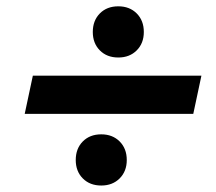

<svg xmlns="http://www.w3.org/2000/svg" viewBox="-20 -633 675 599"><path d="M295.9 -54.2Q260.3 -54.2 238.3 -76.4Q216.3 -98.6 216.3 -133.8Q216.3 -169.4 238.3 -191.7Q260.3 -213.9 295.9 -213.9Q331.1 -213.9 353.3 -191.7Q375.5 -169.4 375.5 -133.8Q375.5 -98.6 353.3 -76.4Q331.1 -54.2 295.9 -54.2ZM349.1 -453.6Q313.5 -453.6 291.5 -475.8Q269.5 -498 269.5 -533.2Q269.5 -568.8 291.5 -591.1Q313.5 -613.3 349.1 -613.3Q384.3 -613.3 406.5 -591.1Q428.7 -568.8 428.7 -533.2Q428.7 -498 406.5 -475.8Q384.3 -453.6 349.1 -453.6ZM57.1 -277.8 82.5 -397H608.4L583 -277.8Z"/></svg>

Font: Schibsted Grotesk
Style: Bold Italic
Weight: 700
Italic angle: -12°
Designer: Bakken & Baeck AS, Henrik Kongsvoll
Foundry: Schibsted ASA
Version: Version 1.100;gftools[0.9.25]